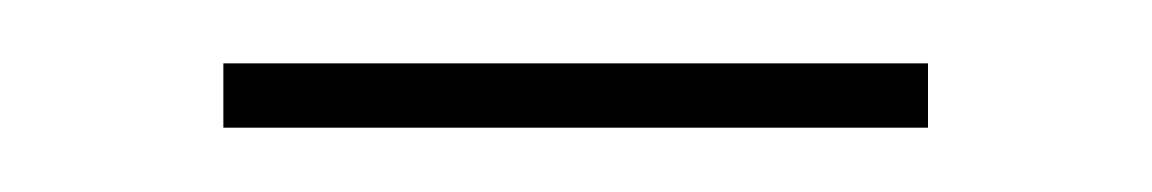

<svg xmlns="http://www.w3.org/2000/svg" viewBox="-20 70 360 60"><path d="M49.8 109.9V89.8H270V109.9Z"/></svg>

Font: Cooper Hewitt
Style: Thin
Weight: 701
Designer: Village Type and Design LLC
Foundry: Cooper Hewitt Smithsonian Design Museum
Version: 1.000